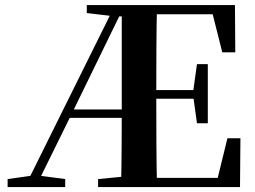

<svg xmlns="http://www.w3.org/2000/svg" viewBox="-20 -761 1039 781"><path d="M472.3 0Q474.3 -82.1 474.8 -164Q475.3 -246 475.3 -319.3V-740.5H618.7Q616.7 -655.6 616.2 -567.7Q615.7 -479.8 615.7 -387.2V-359.2Q615.7 -263 616.2 -174.8Q616.7 -86.6 618.7 0ZM11 0V-32.6L115.6 -47.3H134.1L245.2 -32.6V0ZM781.2 -259.7 766 -369.7V-390.7L781.2 -500.1H825.3V-259.7ZM884.2 -548 845.2 -702.9H545.2V-740.5H935.7L937.1 -548ZM545.2 0V-37.4H865.6L905.1 -198.6H958L956.3 0ZM333.1 -707.9V-740.5H545.2V-694.2H449.3ZM379 0V-32.6L530.9 -47.3H545.2V0ZM80.9 0 448.1 -740.5H487.4L272.1 -298.8L124.8 0ZM244.2 -281.6 255.7 -315.8H546.7V-281.6ZM545.2 -359.5V-394.7H791.3V-359.5Z"/></svg>

Font: Early Summer Mincho VF
Style: Regular
Weight: 250
Designer: GuiWonder
Version: Version 1.002